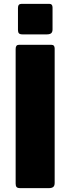

<svg xmlns="http://www.w3.org/2000/svg" viewBox="-20 -974 363 994"><path d="M246 -742Q263 -742 263 -723V-27Q263 -12 255.5 -6Q248 0 233 0H85Q71 0 66 -5.5Q61 -11 61 -23V-721Q61 -742 78 -742ZM252 -935V-822Q252 -808 245 -802Q238 -796 222 -796H97Q83 -796 78 -801.5Q73 -807 73 -819V-933Q73 -954 91 -954H236Q252 -954 252 -935Z"/></svg>

Font: Libre Franklin ExtraBold
Style: Regular
Weight: 800
Designer: Pablo Impallari, Rodrigo Fuenzalida, Nhung Nguyen
Foundry: Impallari Type
Version: Version 3.000